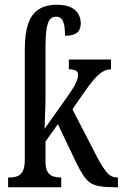

<svg xmlns="http://www.w3.org/2000/svg" viewBox="-20 -786 515 806"><path d="M14 0V-41H22Q38 -41 52 -46Q66 -51 75 -66.5Q84 -82 84 -113V-579Q84 -644 98 -685.5Q112 -727 142 -746.5Q172 -766 219 -766Q258 -766 280 -754Q302 -742 310.5 -724.5Q319 -707 319 -688Q319 -674 313.5 -662Q308 -650 294 -643Q280 -636 253 -636Q253 -656 250.5 -674.5Q248 -693 240 -704.5Q232 -716 215 -716Q190 -716 180.5 -686.5Q171 -657 171 -589V-375Q171 -362 170.5 -341Q170 -320 169 -298.5Q168 -277 167.5 -262Q167 -247 167 -245L266 -385Q283 -409 292 -425Q301 -441 304.5 -452.5Q308 -464 308 -471Q308 -484 298.5 -489.5Q289 -495 269 -495V-536H446V-495Q427 -495 409.5 -484Q392 -473 374 -452Q356 -431 335 -401L284 -327L388 -126Q409 -86 427.5 -63.5Q446 -41 471 -41H475V0H463Q426 0 402 -3.5Q378 -7 361.5 -17Q345 -27 331 -48Q317 -69 300 -103L223 -265L171 -192V-108Q171 -79 180 -64.5Q189 -50 203.5 -45.5Q218 -41 233 -41H237V0Z"/></svg>

Font: Noto Serif ExtraCondensed
Style: Regular
Weight: 400
Width: 2
Designer: Monotype Design Team
Foundry: Monotype Imaging Inc.
Version: Version 2.013